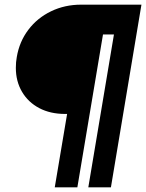

<svg xmlns="http://www.w3.org/2000/svg" viewBox="-20 -720 627 824"><path d="M268 -231H259Q196 -231 148.5 -256Q101 -281 74.5 -326Q48 -371 48 -429Q48 -454 52 -475Q63 -541 101.5 -592Q140 -643 199 -671.5Q258 -700 328 -700H587L456 84H359L469 -572H422L312 84H215Z"/></svg>

Font: Oak Sans
Style: Bold Italic
Weight: 700
Italic angle: -9.5°
Foundry: Erik Kennedy, Walven
Version: Version 1.000